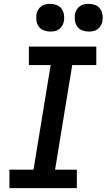

<svg xmlns="http://www.w3.org/2000/svg" viewBox="-20 -977 554 997"><path d="M379 0H29V-96H154L243 -639H130V-735H480V-639H355L266 -96H379ZM441 -813Q424 -813 408 -819Q392 -825 382 -838Q372 -851 369.5 -868Q367 -885 369 -902Q371 -914 377.5 -925.5Q384 -937 394.5 -944.5Q405 -952 417 -954.5Q429 -957 441 -957Q458 -957 474 -951Q490 -945 499.5 -932Q509 -919 512 -902Q515 -885 512 -868Q510 -856 503.5 -844.5Q497 -833 487 -825.5Q477 -818 465 -815.5Q453 -813 441 -813ZM241 -813Q224 -813 208 -819Q192 -825 182 -838Q172 -851 169.5 -868Q167 -885 169 -902Q171 -914 177.5 -925.5Q184 -937 194.5 -944.5Q205 -952 217 -954.5Q229 -957 241 -957Q258 -957 274 -951Q290 -945 299.5 -932Q309 -919 312 -902Q315 -885 312 -868Q310 -856 303.5 -844.5Q297 -833 287 -825.5Q277 -818 265 -815.5Q253 -813 241 -813Z"/></svg>

Font: Iosevka Term Curly Oblique
Style: Bold
Weight: 700
Italic angle: -9°
Designer: Belleve Invis
Foundry: Belleve Invis
Version: Version 32.3.0